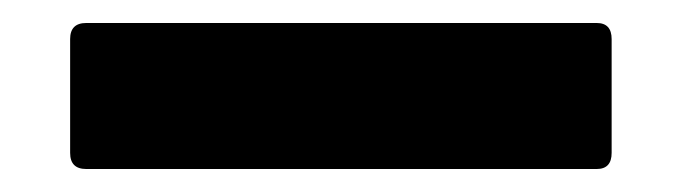

<svg xmlns="http://www.w3.org/2000/svg" viewBox="-20 -45 595 167"><path d="M55 102Q41 102 41 88V-11Q41 -25 55 -25H499Q512 -25 512 -11V88Q512 102 499 102Z"/></svg>

Font: AL Dynamic
Style: Bold
Weight: 700
Version: Version 1.000; ttfautohint (v1.8.2) -l 8 -r 50 -G 200 -x 14 